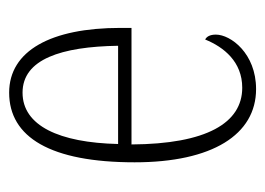

<svg xmlns="http://www.w3.org/2000/svg" viewBox="-102 -482 593 430"><g transform="rotate(-90 195.0 -266.5)"><path d="M211 10C291 10 333 -47 333 -80C333 -94 328 -101 322 -104C305 -62 272 -21 214 -21C135 -21 88 -101 87 -269H348V-294C348 -449 297 -543 203 -543C103 -543 47 -450 47 -262C47 -88 109 10 211 10ZM308 -299H88C91 -431 129 -513 203 -513C278 -513 306 -426 308 -299Z"/></g></svg>

Font: Noto Serif Georgian ExtraCondensed ExtraLight
Style: Regular
Weight: 200
Width: 2
Designer: Monotype Design Team, Akaki Razmadze
Foundry: Google LLC
Version: Version 2.003